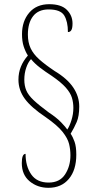

<svg xmlns="http://www.w3.org/2000/svg" viewBox="-20 -780 453 916"><path d="M211 116Q159 116 121.5 85Q84 54 84 -2Q84 -46 102 -46Q102 13 129 52Q156 91 212 91Q265 91 290.5 52Q316 13 316 -39Q316 -67 309.5 -93.5Q303 -120 278.5 -151Q254 -182 198 -221Q129 -267 98.5 -308.5Q68 -350 68 -400Q68 -433 79.5 -461.5Q91 -490 113 -515Q101 -534 93 -558.5Q85 -583 85 -617Q85 -679 119.5 -719.5Q154 -760 215 -760Q272 -760 299 -733Q326 -706 326 -668Q326 -646 320.5 -636.5Q315 -627 304 -627Q304 -677 286.5 -706Q269 -735 212 -735Q163 -735 138 -703Q113 -671 113 -615Q113 -578 126 -550Q139 -522 167.5 -496.5Q196 -471 241 -441Q301 -405 329.5 -362.5Q358 -320 358 -272Q358 -226 346 -198Q334 -170 317 -142Q328 -126 336 -103Q344 -80 344 -42Q344 31 308.5 73.5Q273 116 211 116ZM301 -162Q312 -178 321 -207Q330 -236 330 -265Q330 -291 323 -314Q316 -337 294 -362Q272 -387 227 -418Q196 -438 170.5 -457.5Q145 -477 128 -498Q114 -483 105 -456.5Q96 -430 96 -400Q96 -371 105.5 -348.5Q115 -326 140.5 -302Q166 -278 212 -244Q250 -219 272 -196Q294 -173 301 -162Z"/></svg>

Font: Noto Serif Ethiopic ExtraCondensed Thin
Style: Regular
Weight: 100
Width: 2
Designer: Monotype Design Team
Foundry: Monotype Imaging Inc.
Version: Version 2.102; ttfautohint (v1.8.4.7-5d5b)